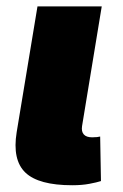

<svg xmlns="http://www.w3.org/2000/svg" viewBox="-20 -562 375 585"><path d="M200.2 2.4Q97.7 2.4 57.4 -36.1Q17.1 -74.7 30.8 -159.2L94.2 -542.5H290L230 -177.7Q227.5 -161.1 235.4 -152.3Q243.2 -143.6 260.7 -143.6Q270 -143.6 275.6 -144.3Q281.2 -145 285.2 -146L287.6 -10.3Q275.4 -6.3 252.7 -2Q230 2.4 200.2 2.4Z"/></svg>

Font: Inter 16pt Black
Style: Italic
Weight: 900
Italic angle: -9.3988°
Version: Version 4.001;git-66647c0bb